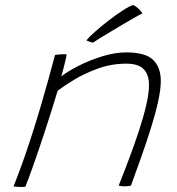

<svg xmlns="http://www.w3.org/2000/svg" viewBox="-20 -739 705 766"><path d="M81 6Q76.5 6.5 71.8 6.8Q67 7 62.5 7Q55.5 7 48.2 6.2Q41 5.5 34 5Q50.5 -37 67 -82.5Q83.5 -128 102.8 -186.8Q122 -245.5 145.8 -326.2Q169.5 -407 199.5 -519.5Q205 -520.5 212.5 -521.5Q220 -522.5 229 -522.5Q233 -522.5 238 -522.5Q243 -522.5 246 -521.5Q245.5 -515.5 241.2 -498Q237 -480.5 232.2 -462Q227.5 -443.5 224 -434Q252 -455.5 296.2 -477.8Q340.5 -500 390.2 -515Q440 -530 483.5 -530Q560 -530 590.8 -500.2Q621.5 -470.5 621.5 -416Q621.5 -382 610.8 -333.5Q600 -285 582.2 -228.2Q564.5 -171.5 543.5 -112.5Q522.5 -53.5 502.5 1.5Q498.5 2.5 491.8 3.5Q485 4.5 477 4.5Q470.5 4.5 465 3.8Q459.5 3 453.5 1.5Q474.5 -51 495.8 -107.8Q517 -164.5 535 -219.2Q553 -274 563.8 -321Q574.5 -368 574.5 -400Q574.5 -440.5 553.5 -462.8Q532.5 -485 484 -485Q424.5 -485 370.8 -465.5Q317 -446 275.5 -420.8Q234 -395.5 210 -377Q183 -287.5 157.5 -210.2Q132 -133 112 -76.8Q92 -20.5 81 6ZM511 -719Q517.5 -716.5 524.5 -711Q531.5 -705.5 538 -698.8Q544.5 -692 548.5 -685.5Q541 -682.5 521 -671.2Q501 -660 475 -644.5Q449 -629 423 -613.5Q397 -598 377.2 -585.8Q357.5 -573.5 350.5 -568.5Q348 -569.5 344.2 -570.5Q340.5 -571.5 336.8 -572.8Q333 -574 329.8 -575.5Q326.5 -577 324.5 -578Q335 -591 359.5 -612.8Q384 -634.5 413.5 -657.2Q443 -680 469.5 -697.2Q496 -714.5 511 -719Z"/></svg>

Font: Grandstander Thin Thin
Style: Italic
Weight: 250
Italic angle: -15°
Version: Version 1.200